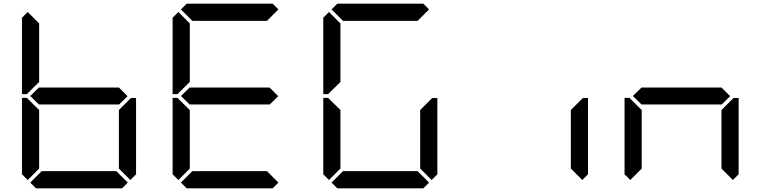

<svg xmlns="http://www.w3.org/2000/svg" viewBox="-20 -1020 4120 1040"><path d="M130 -45 99 -76V-490H126L130 -485L192 -424V-107ZM130 -515 126 -510H99V-924L130 -955L192 -893V-576ZM671 -499 624 -453V-454H192V-453L144 -500L192 -547V-546H624ZM685 -485 690 -489H717V-76L686 -45L624 -107V-424ZM672 -31 641 0H175L144 -31L206 -93H610Z M946 -45 915 -76V-490H942L946 -485L1008 -424V-107ZM946 -515 942 -510H915V-924L946 -955L1008 -893V-576ZM960 -969 991 -1000H1457L1488 -969L1426 -907H1022ZM1487 -499 1440 -453V-454H1008V-453L960 -500L1008 -547V-546H1440ZM1488 -31 1457 0H991L960 -31L1022 -93H1426Z M1762 -45 1731 -76V-490H1758L1762 -485L1824 -424V-107ZM1762 -515 1758 -510H1731V-924L1762 -955L1824 -893V-576ZM1776 -969 1807 -1000H2273L2304 -969L2242 -907H1838ZM2317 -485 2322 -489H2349V-76L2318 -45L2256 -107V-424ZM2304 -31 2273 0H1807L1776 -31L1838 -93H2242Z M3133 -485 3138 -489H3165V-76L3134 -45L3072 -107V-424Z M3394 -45 3363 -76V-490H3390L3394 -485L3456 -424V-107ZM3935 -499 3888 -453V-454H3456V-453L3408 -500L3456 -547V-546H3888ZM3949 -485 3954 -489H3981V-76L3950 -45L3888 -107V-424Z"/></svg>

Font: DSEG7 Classic
Style: Regular
Weight: 400
Designer: Keshikan(Twitter:@keshinomi_88pro)
Version: Version 0.46